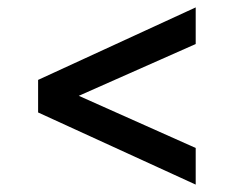

<svg xmlns="http://www.w3.org/2000/svg" viewBox="-20 -609 631 519"><path d="M83 -305V-393L509 -589V-490L193 -350L509 -209V-110Z"/></svg>

Font: BLUETTI 2.0 Normal
Style: Normal
Weight: 400
Designer: Stijn de Vries
Foundry: tokotype
Version: Version 2.005;October 31, 2023;FontCreator 14.0.0.2814 64-bi